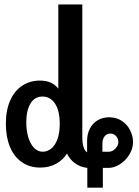

<svg xmlns="http://www.w3.org/2000/svg" viewBox="-20 -756 640 884"><path d="M288.5 -49Q270.5 -20 238.8 -2.2Q207 15.5 165 15.5Q116.5 15.5 80.8 -9.2Q45 -34 26 -79.5Q7 -125 7 -186Q7 -248.5 27 -293.5Q47 -338.5 82.8 -361.8Q118.5 -385 164 -385Q220.5 -385 248.5 -347.5V-735.5H359V-124.5Q359 -69 381 -54.5V-107.5Q381 -139.5 394 -164.2Q407 -189 430 -202.5Q453 -216 482.5 -216Q516.5 -216 541.5 -199Q566.5 -182 579.5 -155.5Q592.5 -129 592.5 -102.5Q592.5 -71.5 575.2 -43.8Q558 -16 531.8 0.5Q505.5 17 480 17H453.5V108H382V17Q350 13.5 325.8 -4Q301.5 -21.5 288.5 -49ZM255 -185.5Q255 -247 233.2 -279.2Q211.5 -311.5 175.5 -311.5Q139.5 -311.5 120.2 -279.2Q101 -247 101 -192.5Q101 -155 110.2 -124.2Q119.5 -93.5 136.5 -75.5Q153.5 -57.5 176.5 -57.5Q197 -57.5 215 -71.2Q233 -85 244 -113.8Q255 -142.5 255 -185.5ZM525 -102.5Q525 -117 514.8 -129Q504.5 -141 488 -141Q471.5 -141 461.5 -128.2Q451.5 -115.5 451.5 -95V-57.5H481.5Q492 -57.5 502 -64Q512 -70.5 518.5 -81Q525 -91.5 525 -102.5Z"/></svg>

Font: JuliaMono ExtraBold
Style: Regular
Weight: 800
Monospace: yes
Designer: cormullion
Foundry: corm
Version: Version 0.055; ttfautohint (v1.8.4)